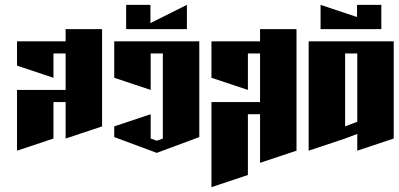

<svg xmlns="http://www.w3.org/2000/svg" viewBox="-20 -670 1640 790"><path d="M250 -550H400V-150L250 -100V-250H200V-100L50 -50V-300H250V-450H200V-350L50 -400V-500H250Z M450 -500H800V-106L625 -41L450 -106V-150L600 -200V-100L625 -91L650 -100V-450H600V-300L450 -350Z M499 -650H599V-575L749 -650V-550H499Z M1050 -550H1200V-50L1050 0V-200H1000V50L850 100V-250H1050V-450H1000V-300L850 -350V-500H1050Z M1250 -500H1600V-100L1450 -50V-119L1400 -100L1250 -50ZM1400 -450V-150L1450 -169V-450Z M1299 -650 1449 -600V-650H1549V-550H1299Z"/></svg>

Font: SOV_Meka
Style: Book
Weight: 400
Version: Version 1.00